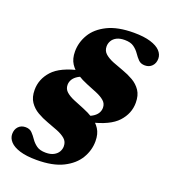

<svg xmlns="http://www.w3.org/2000/svg" viewBox="-149 -796 914 1041"><g transform="rotate(20 308.0 -275.5)"><path d="M268 -372.5Q244.5 -364.5 230 -353.5Q215.5 -342.5 208.8 -329.2Q202 -316 202 -301.5Q202 -277.5 219.8 -262Q237.5 -246.5 265.8 -234.8Q294 -223 325.5 -210.5Q357 -198 385.2 -180.5Q413.5 -163 431.2 -135.5Q449 -108 449 -65.5Q449 -13 421 33.8Q393 80.5 334.5 109.8Q276 139 183 139Q124 139 86 127.2Q48 115.5 29.5 95.5Q11 75.5 11 51.5Q11 25 26.5 8.5Q42 -8 67.5 -8Q91 -8 104.8 6Q118.5 20 131 38.5Q143.5 57 162.8 71Q182 85 216 85Q244 85 262 75.2Q280 65.5 288.5 50.5Q297 35.5 297 19Q297 -7.5 278.8 -23.2Q260.5 -39 231.5 -50.5Q202.5 -62 170.2 -73.5Q138 -85 109.2 -101.8Q80.5 -118.5 62 -145.5Q43.5 -172.5 43.5 -215Q43.5 -277.5 88.2 -326.5Q133 -375.5 242.5 -399ZM425 -250Q425 -274 407.2 -289.2Q389.5 -304.5 361.2 -316.2Q333 -328 301.5 -340.5Q270 -353 241.8 -370.8Q213.5 -388.5 195.8 -416Q178 -443.5 178 -485.5Q178 -538 205.8 -584.8Q233.5 -631.5 292.5 -660.8Q351.5 -690 444 -690Q502.5 -690 540.8 -678.2Q579 -666.5 597.5 -646.8Q616 -627 616 -603Q616 -576.5 600.2 -560Q584.5 -543.5 559.5 -543.5Q536 -543.5 522.2 -557.2Q508.5 -571 495.8 -589.8Q483 -608.5 464 -622.2Q445 -636 411 -636Q383 -636 365 -626.8Q347 -617.5 338.2 -602.2Q329.5 -587 329.5 -570Q329.5 -544 348 -528Q366.5 -512 395.2 -500.5Q424 -489 456.2 -477.8Q488.5 -466.5 517.5 -449.8Q546.5 -433 564.8 -406Q583 -379 583 -336Q583 -274 538.2 -225.2Q493.5 -176.5 384.5 -152L359 -179Q382.5 -187.5 397 -198.2Q411.5 -209 418.2 -222Q425 -235 425 -250Z"/></g></svg>

Font: Newsreader 24pt ExtraBold
Style: Italic
Weight: 800
Italic angle: -17°
Designer: Hugues Gentile
Foundry: Production Type
Version: Version 1.003